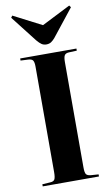

<svg xmlns="http://www.w3.org/2000/svg" viewBox="-105 -1027 626 1079"><g transform="rotate(-10 208.5 -487.5)"><path d="M48 0V-12L94 -15Q113 -16 119 -27Q125 -38 125 -69V-671Q125 -695 118.5 -705Q112 -715 91 -716L48 -718V-730H369V-718L323 -716Q305 -715 298.5 -704.5Q292 -694 292 -666V-65Q292 -36 298.5 -26.5Q305 -17 325 -15L369 -12V0ZM207 -782Q192 -782 180.5 -789.5Q169 -797 154 -815L38 -964L46 -975L207 -892L371 -975L379 -964L257 -810Q247 -798 235.5 -790Q224 -782 207 -782Z"/></g></svg>

Font: Literata 72pt
Style: Bold
Weight: 700
Designer: Latin by Veronika Burian and Jose Scaglione. Greek by Irene Vlachou. Cyrillic by Vera Evstafieva.
Foundry: TypeTogether
Version: Version 3.002